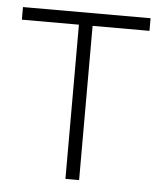

<svg xmlns="http://www.w3.org/2000/svg" viewBox="-44 -575 508 614"><g transform="rotate(5 210.0 -268.0)"><path d="M188.5 0V-495.1H5.4V-535.6H415V-495.1H232.4V0Z"/></g></svg>

Font: Inter 20pt ExtraLight
Style: Regular
Weight: 250
Version: Version 4.001;git-66647c0bb